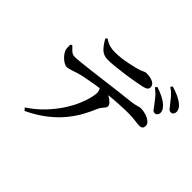

<svg xmlns="http://www.w3.org/2000/svg" viewBox="-194 -1062 1388 1388"><g transform="rotate(45 500.0 -367.5)"><path d="M885 -580Q873 -580 864.5 -591.5Q856 -603 843 -621Q828 -640 808.5 -664.5Q789 -689 756 -714L768 -728Q804 -716 835 -700.5Q866 -685 885 -668Q901 -652 908.5 -639Q916 -626 916 -610Q915 -597 906.5 -588Q898 -579 885 -580ZM194 55Q263 9 312.5 -43.5Q362 -96 396.5 -148.5Q431 -201 451.5 -248.5Q472 -296 481 -333Q490 -370 490 -390Q490 -405 482.5 -420Q475 -435 456 -451L513 -460Q538 -447 561 -433.5Q584 -420 599 -405.5Q614 -391 614 -377Q614 -366 607 -357.5Q600 -349 590 -337.5Q580 -326 571 -305Q554 -264 528 -215.5Q502 -167 461 -116Q420 -65 359 -16.5Q298 32 211 74ZM201 -366Q187 -366 168 -378Q149 -390 133.5 -408Q118 -426 112 -441Q107 -453 106 -468Q105 -483 106 -500L120 -506Q137 -487 153 -473Q169 -459 190 -459Q211 -459 253.5 -463.5Q296 -468 351.5 -474.5Q407 -481 467.5 -489Q528 -497 586 -504Q644 -511 691 -516Q725 -519 744.5 -524Q764 -529 774.5 -532Q785 -535 791 -535Q818 -535 844.5 -526.5Q871 -518 889 -503.5Q907 -489 907 -471Q907 -452 898.5 -444.5Q890 -437 871 -437Q856 -437 824.5 -441.5Q793 -446 753 -446Q714 -446 653.5 -442.5Q593 -439 526 -432Q484 -428 437 -420.5Q390 -413 350.5 -405Q311 -397 292 -391Q267 -384 244 -375.5Q221 -367 201 -366ZM375 -613Q332 -613 305.5 -638Q279 -663 253 -710L265 -721Q295 -701 319.5 -694.5Q344 -688 369 -688Q403 -688 437 -692Q471 -696 502 -703Q533 -710 555 -715Q583 -722 598 -728Q613 -734 622.5 -738.5Q632 -743 640 -743Q682 -743 708.5 -729.5Q735 -716 735 -691Q735 -678 725.5 -669.5Q716 -661 692 -655Q663 -649 622 -641.5Q581 -634 536 -628Q491 -622 449.5 -617.5Q408 -613 375 -613ZM964 -666Q950 -667 941.5 -678.5Q933 -690 918 -708Q903 -728 884 -750Q865 -772 833 -795L843 -809Q882 -798 909.5 -785Q937 -772 956 -758Q975 -744 984 -729Q993 -714 993 -698Q993 -685 986 -675.5Q979 -666 964 -666Z"/></g></svg>

Font: Noto Serif JP ExtraLight SemiBold
Style: Regular
Weight: 600
Version: Version 2.003-H1;hotconv 1.1.1;makeotfexe 2.6.0